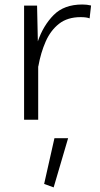

<svg xmlns="http://www.w3.org/2000/svg" viewBox="-20 -522 436 837"><path d="M217.3 80.6H276.9L213.9 294.9L172.4 279.8ZM85 -497.6H141.6L145 -341.8Q168.5 -410.6 213.9 -456.5Q259.3 -502.4 338.9 -502.4Q359.4 -502.4 377 -498L370.6 -441.9Q357.4 -447.3 331.5 -447.3Q274.4 -447.3 237.5 -418.5Q200.7 -389.6 179.2 -341.1Q157.7 -292.5 147 -232.4L146.5 -232.9V0H85Z"/></svg>

Font: Estedad-FD Light
Style: Regular
Weight: 300
Designer: Amin Abedi
Version: Version 7.3